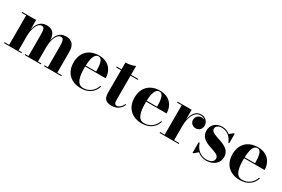

<svg xmlns="http://www.w3.org/2000/svg" viewBox="74 -1514 3600 2448"><g transform="rotate(30 1873.5 -290.0)"><path d="M23 -13.5V0H278.5V-13.5H229.5V-224.5C229.5 -318.5 261.5 -433.5 332 -433.5C368 -433.5 375 -396 375 -312V-13.5H326V0H563.5V-13.5H514.5V-224.5C514.5 -318.5 544.5 -433.5 615.5 -433.5C651.5 -433.5 660 -396 660 -312V-13.5H611V0H866V-13.5H799V-319.5C799 -406.5 765.5 -470 666 -470C569.5 -470 530 -398.5 514.5 -322C513.5 -408 481 -470 383 -470C286 -470 245 -395.5 229.5 -317.5V-460H23V-446.5H90V-13.5Z M1372 -139H1357.5C1332.5 -63 1269 -8 1180.5 -8C1088 -8 1067.5 -111 1067.5 -240C1067.5 -246.5 1067.5 -253 1067.5 -259.5H1369C1369 -368.5 1300 -470 1152.5 -470C1012.5 -470 913 -385 913 -230C913 -75 1016.5 10 1156.5 10C1276.5 10 1346 -54 1372 -139ZM1152.5 -456.5C1214.5 -456.5 1220 -356 1220.5 -273.5H1068C1071 -373.5 1091.5 -456.5 1152.5 -456.5Z M1764 -96 1751.5 -101.5C1731.5 -54.5 1695.5 -25.5 1665 -25.5C1637.5 -25.5 1627 -44.5 1627 -94.5V-446.5H1734V-460H1627V-590C1592 -570 1532 -560 1487 -560V-460H1416V-446.5H1487V-116C1487 -46 1508 7 1605 7C1686.5 7 1739 -35 1764 -96Z M2269 -139H2254.5C2229.5 -63 2166 -8 2077.5 -8C1985 -8 1964.5 -111 1964.5 -240C1964.5 -246.5 1964.5 -253 1964.5 -259.5H2266C2266 -368.5 2197 -470 2049.5 -470C1909.5 -470 1810 -385 1810 -230C1810 -75 1913.5 10 2053.5 10C2173.5 10 2243 -54 2269 -139ZM2049.5 -456.5C2111.5 -456.5 2117 -356 2117.5 -273.5H1965C1968 -373.5 1988.5 -456.5 2049.5 -456.5Z M2313 -13.5V0H2595.5V-13.5H2519.5V-215.5C2519.5 -346.5 2564 -456 2656 -456C2684.5 -456 2708 -445.5 2724.5 -429C2712 -436 2697 -440 2681 -440C2633 -440 2598 -406 2598 -357.5C2598 -315 2632 -280 2682 -280C2731 -280 2764.5 -319.5 2764.5 -366C2764.5 -418.5 2726.5 -470 2657.5 -470C2577.5 -470 2535.5 -404 2519.5 -315V-460H2313V-446.5H2380V-13.5Z M2815.5 10 2871 -38C2905 -7.5 2949.5 10 3001 10C3091.5 10 3180 -42 3180 -146C3180 -330 2884 -291.5 2884 -393C2884 -429 2919.5 -454.5 2969 -454.5C3059 -454.5 3112.5 -390.5 3134 -330H3147.5V-470H3135.5L3082 -428C3052.5 -452.5 3015 -469 2968.5 -469C2874 -469 2814.5 -405.5 2814.5 -326.5C2814.5 -134 3101 -183 3101 -76.5C3101 -30 3056 -4.5 2995.5 -4.5C2910.5 -4.5 2845.5 -59.5 2817.5 -147H2803.5V10Z M3711.5 -139H3697C3672 -63 3608.5 -8 3520 -8C3427.5 -8 3407 -111 3407 -240C3407 -246.5 3407 -253 3407 -259.5H3708.5C3708.5 -368.5 3639.5 -470 3492 -470C3352 -470 3252.5 -385 3252.5 -230C3252.5 -75 3356 10 3496 10C3616 10 3685.5 -54 3711.5 -139ZM3492 -456.5C3554 -456.5 3559.5 -356 3560 -273.5H3407.5C3410.5 -373.5 3431 -456.5 3492 -456.5Z"/></g></svg>

Font: Bodoni* 16pt
Style: Bold
Weight: 700
Version: Version 2.3